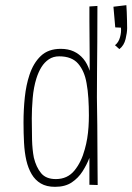

<svg xmlns="http://www.w3.org/2000/svg" viewBox="-20 -715 512 743"><path d="M71 -241Q71 -291 76 -338.5Q81 -386 94 -425Q109 -471 138 -498.5Q167 -526 215 -526Q244 -526 265.5 -516Q287 -506 302.5 -487.5Q318 -469 327 -441Q327 -466 327 -498.5Q327 -531 326.5 -565.5Q326 -600 326 -632.5Q326 -665 326 -690L357 -692Q357 -617 356.5 -554Q356 -491 355.5 -437.5Q355 -384 355 -338Q355 -331 355.5 -302Q356 -273 356.5 -231Q357 -189 357 -144.5Q357 -100 357.5 -61Q358 -22 358 1L326 0V-104Q316 -78 299.5 -52Q283 -26 257.5 -9Q232 8 193 8Q160 8 138 -5Q116 -18 102.5 -41Q89 -64 82 -94Q75 -125 73 -162.5Q71 -200 71 -241ZM103 -257Q103 -214 104 -175Q105 -136 111 -105Q120 -68 139 -45Q158 -22 196 -22Q241 -22 268 -55Q295 -88 308 -137Q314 -158 317.5 -179.5Q321 -201 322.5 -223.5Q324 -246 324 -269Q324 -302 322 -334Q320 -366 315 -393Q307 -440 282.5 -468.5Q258 -497 209 -497Q186 -497 169 -485.5Q152 -474 140.5 -455.5Q129 -437 121 -412Q110 -377 106.5 -335Q103 -293 103 -257ZM442 -525 425 -540Q439 -551 444.5 -571Q450 -591 448 -608L426 -609L419 -689L469 -695Q470 -684 470.5 -668.5Q471 -653 471.5 -636.5Q472 -620 472 -606Q472 -589 466 -564Q460 -539 442 -525Z"/></svg>

Font: Truculenta Thin
Style: Regular
Weight: 250
Version: Version 1.002